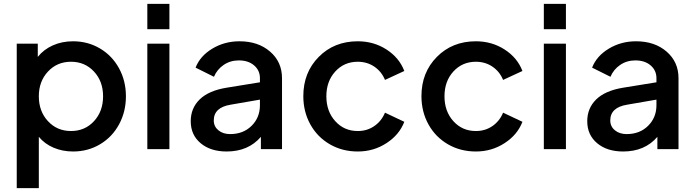

<svg xmlns="http://www.w3.org/2000/svg" viewBox="-20 -765 3566 985"><path d="M65.9 200.2V-541H173.8V-473.1Q204.1 -511.2 251 -532.2Q297.9 -553.2 355 -553.2Q430.7 -553.2 492.9 -516.4Q555.2 -479.5 590.6 -414.8Q626 -350.1 626 -271Q626 -191.9 590.8 -127Q555.7 -62 493.4 -24.9Q431.2 12.2 355 12.2Q300.8 12.2 254.9 -7.3Q209 -26.9 179.2 -63V200.2ZM508.8 -271Q508.8 -347.7 462.2 -397.9Q415.5 -448.2 344.2 -448.2Q272.9 -448.2 226.1 -397.9Q179.2 -347.7 179.2 -271Q179.2 -193.8 226.1 -143.3Q272.9 -92.8 344.2 -92.8Q415.5 -92.8 462.2 -143.3Q508.8 -193.8 508.8 -271Z M735.8 -615.2V-745.1H849.1V-615.2ZM735.8 0V-541H849.1V0Z M1142.6 12.2Q1060.1 12.2 1009.3 -30.3Q958.5 -72.8 958.5 -143.1Q958.5 -210 1004.4 -254.9Q1050.3 -299.8 1141.6 -314.9L1313.5 -342.8V-363.8Q1313.5 -403.8 1283.7 -429.4Q1253.9 -455.1 1205.6 -455.1Q1161.6 -455.1 1127.7 -432.1Q1093.8 -409.2 1077.6 -371.1L983.4 -418Q1006.3 -477.5 1069.1 -515.4Q1131.8 -553.2 1208.5 -553.2Q1304.7 -553.2 1365.7 -500.2Q1426.8 -447.3 1426.8 -363.8V0H1318.4V-63Q1253.9 12.2 1142.6 12.2ZM1076.7 -147Q1076.7 -116.2 1100.3 -96.7Q1124 -77.1 1160.6 -77.1Q1228 -77.1 1270.8 -119.6Q1313.5 -162.1 1313.5 -225.1V-253.9L1163.6 -228Q1076.7 -213.9 1076.7 -147Z M1815.4 12.2Q1735.8 12.2 1671.9 -24.9Q1607.9 -62 1572 -127Q1536.1 -191.9 1536.1 -272Q1536.1 -393.1 1615.2 -473.1Q1694.3 -553.2 1815.4 -553.2Q1897.5 -553.2 1962.9 -511Q2028.3 -468.8 2054.2 -400.9L1955.1 -355Q1937.5 -397.9 1900.4 -423.1Q1863.3 -448.2 1815.4 -448.2Q1745.6 -448.2 1700 -398.2Q1654.3 -348.1 1654.3 -271Q1654.3 -193.8 1700 -143.3Q1745.6 -92.8 1815.4 -92.8Q1863.3 -92.8 1900.1 -118.2Q1937 -143.6 1955.1 -187L2054.2 -140.1Q2028.8 -73.7 1962.9 -30.8Q1897 12.2 1815.4 12.2Z M2421.4 12.2Q2341.8 12.2 2277.8 -24.9Q2213.9 -62 2178 -127Q2142.1 -191.9 2142.1 -272Q2142.1 -393.1 2221.2 -473.1Q2300.3 -553.2 2421.4 -553.2Q2503.4 -553.2 2568.8 -511Q2634.3 -468.8 2660.2 -400.9L2561 -355Q2543.5 -397.9 2506.3 -423.1Q2469.2 -448.2 2421.4 -448.2Q2351.6 -448.2 2305.9 -398.2Q2260.3 -348.1 2260.3 -271Q2260.3 -193.8 2305.9 -143.3Q2351.6 -92.8 2421.4 -92.8Q2469.2 -92.8 2506.1 -118.2Q2543 -143.6 2561 -187L2660.2 -140.1Q2634.8 -73.7 2568.8 -30.8Q2502.9 12.2 2421.4 12.2Z M2770 -615.2V-745.1H2883.3V-615.2ZM2770 0V-541H2883.3V0Z M3176.8 12.2Q3094.2 12.2 3043.5 -30.3Q2992.7 -72.8 2992.7 -143.1Q2992.7 -210 3038.6 -254.9Q3084.5 -299.8 3175.8 -314.9L3347.7 -342.8V-363.8Q3347.7 -403.8 3317.9 -429.4Q3288.1 -455.1 3239.7 -455.1Q3195.8 -455.1 3161.9 -432.1Q3127.9 -409.2 3111.8 -371.1L3017.6 -418Q3040.5 -477.5 3103.3 -515.4Q3166 -553.2 3242.7 -553.2Q3338.9 -553.2 3399.9 -500.2Q3460.9 -447.3 3460.9 -363.8V0H3352.5V-63Q3288.1 12.2 3176.8 12.2ZM3110.8 -147Q3110.8 -116.2 3134.5 -96.7Q3158.2 -77.1 3194.8 -77.1Q3262.2 -77.1 3304.9 -119.6Q3347.7 -162.1 3347.7 -225.1V-253.9L3197.8 -228Q3110.8 -213.9 3110.8 -147Z"/></svg>

Font: Plus Jakarta Sans SemiBold
Style: Regular
Weight: 600
Designer: Gumpita Rahayu
Foundry: Tokotype
Version: Version 2.006